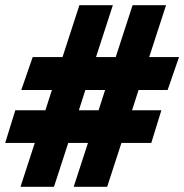

<svg xmlns="http://www.w3.org/2000/svg" viewBox="-24 -720 710 740"><path d="M315 -169H239L184 0H55L110 -169H-4L35 -295H151L176 -373H58L102 -500H217L282 -700H411L346 -500H422L487 -700H616L551 -500H666L622 -373H510L485 -295H598L559 -169H444L389 0H260ZM356 -295 381 -373H305L280 -295Z"/></svg>

Font: Oak Sans Black
Style: Italic
Weight: 900
Italic angle: -9.5°
Foundry: Erik Kennedy, Walven
Version: Version 1.000